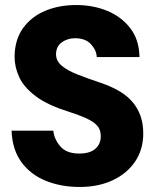

<svg xmlns="http://www.w3.org/2000/svg" viewBox="-20 -732 616 764"><path d="M297 12Q223 12 162.5 -12.5Q102 -37 65.5 -86.5Q29 -136 26 -212H192Q196 -177 220.5 -149Q245 -121 295 -121Q338 -121 359.5 -140Q381 -159 381 -190Q381 -204 376.5 -216Q372 -228 359 -239.5Q346 -251 319.5 -263Q293 -275 249 -289Q167 -315 121 -350Q75 -385 56.5 -425Q38 -465 38 -507Q39 -575 72 -620.5Q105 -666 160 -689Q215 -712 283 -712Q351 -712 407.5 -688.5Q464 -665 499 -619Q534 -573 535 -505H365Q364 -532 342 -556Q320 -580 277 -580Q246 -579 224.5 -562.5Q203 -546 203 -516Q203 -490 225 -471Q247 -452 287.5 -436Q328 -420 382 -402Q423 -388 454.5 -369.5Q486 -351 507 -326.5Q528 -302 539 -271Q550 -240 550 -201Q550 -137 517.5 -89Q485 -41 428 -14.5Q371 12 297 12Z"/></svg>

Font: Rethink Sans ExtraBold
Style: Regular
Weight: 800
Designer: The Rethink Sans project authors (Hans Thiessen). DM Sans designed by Colophon Foundry.
Foundry: Rethink Communications LLC
Version: Version 1.001